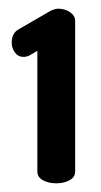

<svg xmlns="http://www.w3.org/2000/svg" viewBox="-20 -753 233 442"><path d="M66 -358V-636L49 -626Q42 -622 34 -622Q22 -622 14.5 -632Q7 -642 7 -655Q7 -676 22 -685L98 -729Q108 -733 114 -733Q129 -733 141 -725Q153 -717 153 -705V-358Q153 -345 140 -338Q127 -331 110 -331Q92 -331 79 -338Q66 -345 66 -358Z"/></svg>

Font: Dosis
Style: Bold
Weight: 700
Designer: Edgar Tolentino, Pablo Impallari, Igino Marini
Foundry: Edgar Tolentino, Pablo Impallari, Igino Marini
Version: Version 1.007